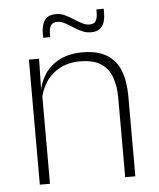

<svg xmlns="http://www.w3.org/2000/svg" viewBox="-49 -701 615 744"><g transform="rotate(-5 258.0 -329.0)"><path d="M447.5 0H408V-308Q408 -356 395 -390.5Q382 -425 352.5 -443.8Q323 -462.5 273.5 -462.5Q228 -462.5 194 -444.5Q160 -426.5 139.5 -395.2Q119 -364 112 -324L101 -356H111Q116.5 -394 137.5 -426Q158.5 -458 195.5 -477.2Q232.5 -496.5 284.5 -496.5Q344 -496.5 379.8 -474.2Q415.5 -452 431.5 -410.8Q447.5 -369.5 447.5 -311.5ZM115.5 0H76V-486.5H115.5L113 -362.5L115.5 -361ZM324.5 -571Q306 -571 289.5 -578.8Q273 -586.5 257.2 -596.8Q241.5 -607 227 -614.8Q212.5 -622.5 198 -622.5Q181 -622.5 173.5 -612Q166 -601.5 166 -578.5V-566H138.5V-581.5Q138.5 -616.5 152 -634.8Q165.5 -653 196 -653Q214 -653 230.5 -645.2Q247 -637.5 262.5 -627.2Q278 -617 293 -609.2Q308 -601.5 322 -601.5Q339 -601.5 346.2 -612.2Q353.5 -623 353.5 -646V-657.5H382V-642.5Q382 -607 368.2 -589Q354.5 -571 324.5 -571Z"/></g></svg>

Font: Anek Kannada Medium ExtraLight
Style: Regular
Weight: 250
Version: Version 1.003